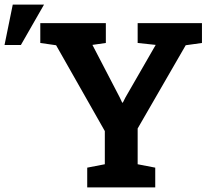

<svg xmlns="http://www.w3.org/2000/svg" viewBox="-24 -811 914 831"><path d="M353.5 0V-85.4L429.7 -100.1V-243.7L218.8 -615.2L150.4 -625V-710.9H434.1V-625L376 -616.7L494.1 -389.6L504.9 -366.7L507.8 -367.2L518.6 -388.7L649.9 -616.7L571.8 -625V-710.9H850.1V-625L779.8 -615.2L571.8 -254.9V-100.1L647.9 -85.4V0ZM-4.4 -616.2 31.2 -791H166.5L66.4 -616.2Z"/></svg>

Font: Roboto Slab
Style: Bold
Weight: 700
Designer: Google
Version: Version 2.000; ttfautohint (v1.8.1.43-b0c9)